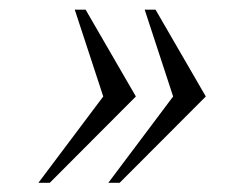

<svg xmlns="http://www.w3.org/2000/svg" viewBox="-20 -473 493 405"><path d="M285.2 -452.6 345.2 -269.5 208.5 -87.4H232.4L414.1 -269.5L308.1 -452.6ZM137.7 -452.6 197.8 -269.5 61 -87.4H85L266.6 -269.5L160.6 -452.6Z"/></svg>

Font: Cardo
Style: Italic
Weight: 400
Designer: David J. Perry
Foundry: David J. Perry
Version: Version 0.99